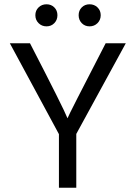

<svg xmlns="http://www.w3.org/2000/svg" viewBox="-20 -876 633 896"><path d="M233.5 -841.5Q248 -827 248 -805Q248 -783 233.5 -768Q219 -753 197 -753Q175 -753 160 -768Q145 -783 145 -805Q145 -827 160 -841.5Q175 -856 197 -856Q219 -856 233.5 -841.5ZM435 -841.5Q450 -827 450 -805Q450 -783 435 -768Q420 -753 398 -753Q376 -753 361.5 -768Q347 -783 347 -805Q347 -827 361.5 -841.5Q376 -856 398 -856Q420 -856 435 -841.5ZM336 0H255V-250L26 -674H120Q277 -370 295 -324Q300 -339 473 -674H567L336 -251Z"/></svg>

Font: Hind Mysuru
Style: Regular
Weight: 400
Designer: Manushi Parikh, Hitesh Malaviya
Foundry: Indian Type Foundry
Version: Version 0.703;PS 1.0;hotconv 1.0.86;makeotf.lib2.5.63406